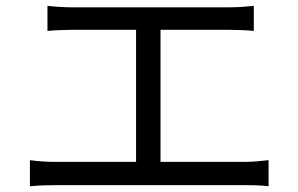

<svg xmlns="http://www.w3.org/2000/svg" viewBox="-20 -689 1040 669"><path d="M145.4 -668.6V-581.3C170.1 -583.7 209.9 -585.1 229.3 -585.1H778.6C807 -585.1 839.1 -583.7 864.4 -581.3V-668.6C840.1 -665.9 809.2 -663.5 778.6 -663.5H229.3C208.7 -663.5 171.4 -665.3 145.4 -668.6ZM454.1 -81.8H539.3V-618.7H454.1ZM84.2 -130.9V-40.1C115 -42.9 145 -43.9 172.4 -43.9H833.2C852.7 -43.9 889.2 -43.5 915.8 -40.1V-130.9C890.4 -128.2 863.3 -125 833.2 -125H172.4C144.7 -125 113.6 -126.8 84.2 -130.9Z"/></svg>

Font: Source Han Sans JP VF
Style: Regular
Weight: 250
Designer: Ryoko NISHIZUKA 西塚涼子 (kana, bopomofo & ideographs); Paul D. Hunt (Latin, Greek & Cyrillic); Sandoll Communications 산돌커뮤니
Foundry: Adobe
Version: Version 2.004;hotconv 1.0.118;makeotfexe 2.5.65603